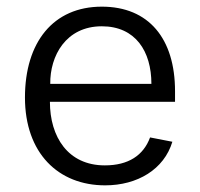

<svg xmlns="http://www.w3.org/2000/svg" viewBox="-20 -547 602 577"><path d="M130 -241H506V-273C506 -431 427 -527 286 -527C140 -527 55 -420 55 -254C55 -87 155 10 296 10C393 10 473 -38 498 -121L431 -134C411 -80 366 -50 295 -50C184 -50 130 -136 130 -241ZM131 -295C130 -379 178 -468 286 -468C387 -468 435 -393 435 -295Z"/></svg>

Font: United Sans Light
Style: Regular
Weight: 300
Designer: Pablo Impallari, Rodrigo Fuenzalida (Modified by Dan O. Williams)
Version: Version 1.000;PS 001.000;hotconv 1.0.88;makeotf.lib2.5.64775